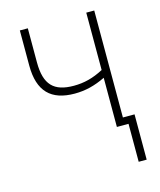

<svg xmlns="http://www.w3.org/2000/svg" viewBox="-107 -607 715 860"><g transform="rotate(-15 250.0 -177.0)"><path d="M375 0H429V176H466V-34H412V-530H375V-264C328 -239 285 -228 237 -228C145 -228 104 -268 104 -372V-530H67V-367C67 -247 123 -193 232 -193C281 -193 326 -204 375 -228Z"/></g></svg>

Font: Noto Sans Mono ExtraCondensed ExtraLight
Style: Regular
Weight: 200
Width: 2
Designer: Monotype Design Team
Foundry: Monotype Imaging Inc.
Version: Version 2.014